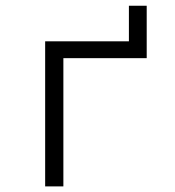

<svg xmlns="http://www.w3.org/2000/svg" viewBox="-20 -665 626 685"><path d="M141.1 0V-517.6H439.9V-644.5H503.4V-457.5H206.1V0Z"/></svg>

Font: Cascadia Mono PL Light
Style: Regular
Weight: 300
Monospace: yes
Designer: Aaron Bell
Foundry: Saja Typeworks
Version: Version 2404.023; ttfautohint (v1.8.4)